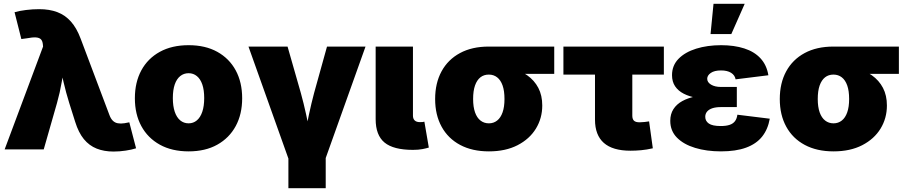

<svg xmlns="http://www.w3.org/2000/svg" viewBox="-20 -786 4765 1010"><path d="M4.4 0 206.5 -541 205.6 -551.3Q204.1 -569.8 195.6 -578.9Q187 -587.9 168.9 -589.1Q150.9 -590.3 121.1 -584.5L92.3 -580.6L56.6 -721.7Q81.1 -729 116.5 -733.4Q151.9 -737.8 186 -737.8Q240.2 -737.8 281.5 -722.2Q322.8 -706.5 353 -672.6Q383.3 -638.7 404.3 -582.5L555.7 -180.7Q563 -161.1 574 -150.6Q585 -140.1 600.1 -137.5Q615.2 -134.8 634.3 -137.7L660.2 -142.6L695.8 -5.9Q673.3 1.5 641.1 6.3Q608.9 11.2 577.1 11.2Q527.3 11.2 488.3 -4.4Q449.2 -20 421.1 -54.2Q393.1 -88.4 375.5 -145L344.2 -244.1Q327.1 -298.8 314 -355.5Q300.8 -412.1 288.1 -477.5H327.1Q314.5 -412.1 304.9 -355.7Q295.4 -299.3 279.8 -244.1L210 0Z M972.2 10.3Q884.3 10.3 820.8 -24.9Q757.3 -60.1 723.4 -122.8Q689.5 -185.5 689.5 -269Q689.5 -353 723.4 -415.8Q757.3 -478.5 820.8 -513.4Q884.3 -548.3 972.2 -548.3Q1060.1 -548.3 1123 -513.4Q1186 -478.5 1220 -415.8Q1253.9 -353 1253.9 -269Q1253.9 -185.5 1220 -122.8Q1186 -60.1 1123 -24.9Q1060.1 10.3 972.2 10.3ZM972.2 -137.2Q997.1 -137.2 1015.6 -152.8Q1034.2 -168.5 1044.2 -198.2Q1054.2 -228 1054.2 -270Q1054.2 -312.5 1044.2 -341.6Q1034.2 -370.6 1015.6 -385.7Q997.1 -400.9 972.2 -400.9Q946.8 -400.9 928 -385.7Q909.2 -370.6 899.2 -341.6Q889.2 -312.5 889.2 -270Q889.2 -228 899.2 -198.2Q909.2 -168.5 928 -152.8Q946.8 -137.2 972.2 -137.2Z M1500 56.2 1287.1 -541H1492.7L1562.5 -296.9Q1577.6 -242.2 1590.1 -185.1Q1602.5 -127.9 1614.7 -63H1581.5Q1593.3 -127.9 1605.5 -184.8Q1617.7 -241.7 1632.3 -296.9L1700.2 -541H1902.8L1689.5 56.2ZM1497.1 204.1V-3.4H1693.4V204.1Z M2152.3 2.4Q2049.8 2.4 2002.9 -36.1Q1956.1 -74.7 1956.1 -159.2V-541H2152.3V-177.7Q2152.3 -161.1 2161.6 -152.3Q2170.9 -143.6 2188.5 -143.6Q2197.3 -143.6 2202.9 -144Q2208.5 -144.5 2212.4 -146L2235.8 -9.8Q2223.6 -5.9 2202.4 -1.7Q2181.2 2.4 2152.3 2.4Z M2551.8 10.3Q2463.9 10.3 2400.4 -23.7Q2336.9 -57.6 2303 -119.6Q2269 -181.6 2269 -265.1Q2269 -348.6 2302.7 -410.6Q2336.4 -472.7 2399.7 -506.8Q2462.9 -541 2550.8 -541H2895.5V-397.5H2657.7L2550.8 -393.6Q2525.4 -393.6 2507.1 -379.2Q2488.8 -364.7 2478.8 -336.4Q2468.8 -308.1 2468.8 -265.1Q2468.8 -223.6 2478.8 -195.1Q2488.8 -166.5 2507.6 -151.9Q2526.4 -137.2 2551.8 -137.2Q2576.7 -137.2 2595.2 -151.9Q2613.8 -166.5 2623.8 -195.1Q2633.8 -223.6 2633.8 -265.1Q2633.8 -308.1 2623.8 -336.4Q2613.8 -364.7 2595.2 -379.2Q2576.7 -393.6 2551.8 -393.6V-442.4Q2612.8 -442.4 2664.3 -429.4Q2715.8 -416.5 2753.4 -389.9Q2791 -363.3 2811.8 -323.7Q2832.5 -284.2 2832.5 -231Q2832.5 -164.1 2799.1 -109.4Q2765.6 -54.7 2702.6 -22.2Q2639.6 10.3 2551.8 10.3Z M3296.4 6.8Q3203.1 6.8 3156.5 -34.2Q3109.9 -75.2 3109.9 -156.7V-393.6H2943.8V-541H3472.2V-393.6H3306.2V-177.7Q3306.2 -159.7 3314.9 -151.1Q3323.7 -142.6 3344.7 -142.6Q3354.5 -142.6 3371.1 -144.3Q3387.7 -146 3394.5 -147.5L3414.1 -5.9Q3381.8 1.5 3352.5 4.2Q3323.2 6.8 3296.4 6.8Z M3772.5 10.3Q3696.8 10.3 3636.5 -8.1Q3576.2 -26.4 3541 -62Q3505.9 -97.7 3505.9 -150.4Q3505.9 -186 3522.5 -211.9Q3539.1 -237.8 3569.3 -254.4Q3599.6 -271 3641.1 -279.3Q3682.6 -287.6 3732.4 -287.6H3856V-222.7H3773.4Q3745.6 -222.7 3727.3 -216.6Q3709 -210.4 3699.5 -199Q3689.9 -187.5 3689.9 -171.4Q3689.9 -149.4 3708.7 -136.2Q3727.5 -123 3771.5 -123Q3799.8 -123 3818.1 -129.2Q3836.4 -135.3 3846.4 -148.7Q3856.4 -162.1 3858.9 -182.6L4029.3 -161.6Q4019.5 -105.5 3988.8 -67.1Q3958 -28.8 3904.5 -9.3Q3851.1 10.3 3772.5 10.3ZM3733.9 -264.2Q3686.5 -264.2 3646.5 -271Q3606.4 -277.8 3576.9 -293Q3547.4 -308.1 3531.2 -332.3Q3515.1 -356.4 3515.1 -390.6Q3515.1 -441.4 3549.3 -476.6Q3583.5 -511.7 3642.3 -530Q3701.2 -548.3 3773.4 -548.3Q3842.3 -548.3 3895.3 -531.2Q3948.2 -514.2 3980.7 -479Q4013.2 -443.8 4022 -390.1L3849.6 -368.7Q3845.7 -390.6 3825.7 -403.1Q3805.7 -415.5 3772.9 -415.5Q3737.8 -415.5 3719 -402.3Q3700.2 -389.2 3700.2 -371.6Q3700.2 -353 3720.5 -340.8Q3740.7 -328.6 3772.9 -328.6H3856V-264.2ZM3717.8 -606.9 3733.4 -766.1H3897.5L3827.1 -606.9Z M4364.7 10.3Q4276.9 10.3 4213.4 -23.7Q4149.9 -57.6 4116 -119.6Q4082 -181.6 4082 -265.1Q4082 -348.6 4115.7 -410.6Q4149.4 -472.7 4212.6 -506.8Q4275.9 -541 4363.8 -541H4708.5V-397.5H4470.7L4363.8 -393.6Q4338.4 -393.6 4320.1 -379.2Q4301.8 -364.7 4291.7 -336.4Q4281.7 -308.1 4281.7 -265.1Q4281.7 -223.6 4291.7 -195.1Q4301.8 -166.5 4320.6 -151.9Q4339.4 -137.2 4364.7 -137.2Q4389.6 -137.2 4408.2 -151.9Q4426.8 -166.5 4436.8 -195.1Q4446.8 -223.6 4446.8 -265.1Q4446.8 -308.1 4436.8 -336.4Q4426.8 -364.7 4408.2 -379.2Q4389.6 -393.6 4364.7 -393.6V-442.4Q4425.8 -442.4 4477.3 -429.4Q4528.8 -416.5 4566.4 -389.9Q4604 -363.3 4624.8 -323.7Q4645.5 -284.2 4645.5 -231Q4645.5 -164.1 4612.1 -109.4Q4578.6 -54.7 4515.6 -22.2Q4452.6 10.3 4364.7 10.3Z"/></svg>

Font: Inter 17pt Black
Style: Regular
Weight: 900
Version: Version 4.001;git-66647c0bb